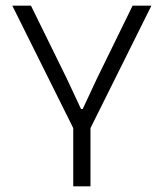

<svg xmlns="http://www.w3.org/2000/svg" viewBox="-20 -659 579 679"><path d="M242.5 -199 23.5 -639H89.5L216.5 -380.5L266.5 -273.5H272.5L322.5 -380.5L449 -639H515.5L296.5 -199ZM239 0V-258.5H300V0Z"/></svg>

Font: Anek Tamil Medium Light
Style: Regular
Weight: 300
Version: Version 1.003